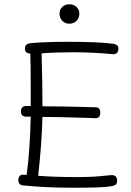

<svg xmlns="http://www.w3.org/2000/svg" viewBox="-20 -893 614 900"><path d="M529 -46Q529 -34 523.5 -28.5Q518 -23 506 -21Q480 -16 435.5 -14.5Q391 -13 320 -13Q195 -13 87 -24Q66 -27 66 -48Q66 -60 71.5 -67Q77 -74 86 -74Q98 -74 105 -73Q121 -195 124 -346H104Q78 -346 78 -371Q78 -382 84 -389Q90 -396 102 -396H124V-399V-498Q124 -598 122 -642Q108 -643 102.5 -648.5Q97 -654 97 -665Q97 -679 105 -684.5Q113 -690 127 -691Q194 -697 302 -697Q441 -697 510 -688Q522 -686 528.5 -681Q535 -676 535 -664Q535 -652 528 -645Q521 -638 510 -639Q418 -648 322 -648Q237 -648 175 -643Q179 -499 179 -399V-395Q204 -394 261 -394Q333 -392 358 -392Q414 -390 428 -390Q450 -390 450 -365Q450 -339 428 -339Q416 -339 370 -341L259 -344Q204 -344 179 -345Q176 -222 159 -69Q235 -63 336 -63Q391 -63 421.5 -65Q452 -67 498 -72Q529 -75 529 -46ZM259 -829Q259 -848 272 -860.5Q285 -873 305 -873Q325 -873 338.5 -860.5Q352 -848 352 -829Q352 -809 339 -795.5Q326 -782 305 -782Q285 -782 272 -795.5Q259 -809 259 -829Z"/></svg>

Font: Mali Light
Style: Regular
Weight: 300
Designer: Kitiyaporn Chalermlarp | Katatrad Aksorn Co.,Ltd.
Foundry: Cadson Demak Co.,Ltd.
Version: Version 1.000; ttfautohint (v1.6)